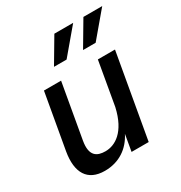

<svg xmlns="http://www.w3.org/2000/svg" viewBox="-174 -851 932 990"><g transform="rotate(-30 292.0 -355.5)"><path d="M165 16C251 16 314 -29 349 -98L332 0H434L522 -500H420L375 -242C345 -109 275 -70 218 -70C168 -70 129 -90 144 -176L201 -500H99L41 -171C21 -54 62 16 165 16ZM205 -580H280L404 -727H292ZM378 -580H453L577 -727H465Z"/></g></svg>

Font: Uncut Sans Medium
Style: Italic
Weight: 500
Italic angle: -10°
Designer: Kasper Nordkvist
Foundry: Uncut Type
Version: Version 1.111;FEAKit 1.0